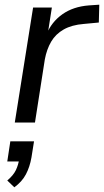

<svg xmlns="http://www.w3.org/2000/svg" viewBox="-20 -522 443 818"><path d="M43 0 121 -490H201L183 -375H178Q199 -428 245.5 -461Q292 -494 359 -499L403 -502L401 -426L337 -420Q286 -416 251.5 -396.5Q217 -377 198 -344.5Q179 -312 171 -269L129 0ZM41 276 11 247Q37 225 47.5 203Q58 181 62 155L79 166H11L24 80H125L114 149Q107 189 90.5 220.5Q74 252 41 276Z"/></svg>

Font: Nunito Sans 10pt
Style: Italic
Weight: 400
Italic angle: -9°
Designer: Vernon Adams
Foundry: Vernon Adams
Version: Version 3.101;gftools[0.9.27]